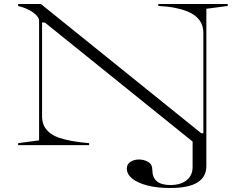

<svg xmlns="http://www.w3.org/2000/svg" viewBox="-20 -728 1233 963"><path d="M1015 106Q1015 132 1004 152.5Q993 173 970.5 187Q948 201 914 208Q880 215 833 215Q769 215 720 202.5Q671 190 643.5 168Q616 146 616 117Q616 96 634 84Q652 72 677 72Q702 72 723 84Q744 96 744 124Q744 200 834 200Q886 200 916 176Q946 152 946 110V-18L205 -615H191V-145Q191 -119 200 -99Q209 -79 227.5 -63.5Q246 -48 274 -38Q302 -28 340 -21Q378 -14 427 -10V0H71V-10L176 -24V-624Q176 -644 146 -665.5Q116 -687 71 -698V-708H185L989 -60H1000V-561Q1000 -588 991 -608.5Q982 -629 964 -644.5Q946 -660 919 -671Q892 -682 856 -689Q820 -696 774 -698V-708H1122V-698L1015 -684Z"/></svg>

Font: Kalnia Expanded ExtraLight
Style: Regular
Weight: 250
Width: 7
Designer: Frida Medrano
Foundry: Frida Medrano
Version: Version 1.105